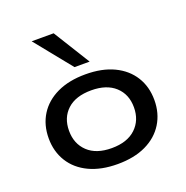

<svg xmlns="http://www.w3.org/2000/svg" viewBox="-136 -891 995 1026"><g transform="rotate(-20 361.5 -378.0)"><path d="M362 9Q268 9 200.5 -23Q133 -55 97 -113Q61 -171 61 -246Q61 -322 97 -379.5Q133 -437 200.5 -469Q268 -501 362 -501Q456 -501 523 -469Q590 -437 626 -379.5Q662 -322 662 -246Q662 -171 626 -113Q590 -55 523 -23Q456 9 362 9ZM361 -82Q449 -82 497.5 -127.5Q546 -173 546 -247Q546 -321 497.5 -365.5Q449 -410 362 -410Q273 -410 225 -365.5Q177 -321 177 -247Q177 -173 225 -127.5Q273 -82 361 -82ZM321 -557 153 -765H278L407 -557Z"/></g></svg>

Font: Nunito Sans 10pt Expanded SemiBold
Style: Regular
Weight: 600
Width: 7
Designer: Vernon Adams
Foundry: Vernon Adams
Version: Version 3.101;gftools[0.9.27]